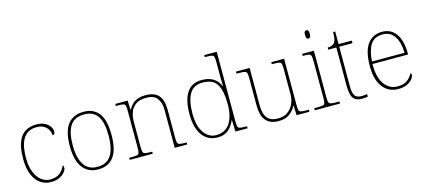

<svg xmlns="http://www.w3.org/2000/svg" viewBox="-59 -1265 3936 1781"><g transform="rotate(-15 1909.0 -375.0)"><path d="M259 10Q205 10 161 -19.5Q117 -49 90.5 -110Q64 -171 64 -263Q64 -369 89.5 -430Q115 -491 160 -516.5Q205 -542 262 -542Q331 -542 370 -509Q409 -476 409 -433Q409 -408 384 -406Q384 -434 370 -459.5Q356 -485 328.5 -501Q301 -517 258 -517Q209 -517 171.5 -493Q134 -469 113 -413.5Q92 -358 92 -264Q92 -184 115 -128Q138 -72 176 -43.5Q214 -15 259 -15Q322 -16 355 -45Q388 -74 404 -114Q412 -103 412 -86Q412 -70 394.5 -47Q377 -24 343 -7Q309 10 259 10Z M713 10Q620 10 566.5 -58Q513 -126 513 -267Q513 -407 565 -474.5Q617 -542 718 -542Q813 -542 863.5 -476.5Q914 -411 914 -267Q914 -126 863 -58Q812 10 713 10ZM713 -15Q777 -15 815 -46.5Q853 -78 869.5 -134.5Q886 -191 886 -267Q886 -395 845.5 -456Q805 -517 718 -517Q624 -517 582.5 -454.5Q541 -392 541 -267Q541 -148 582.5 -81.5Q624 -15 713 -15Z M1017 0V-20H1040Q1077 -20 1093 -24Q1109 -28 1113 -43.5Q1117 -59 1117 -94V-442Q1117 -477 1113 -492.5Q1109 -508 1094.5 -512Q1080 -516 1050 -516H1022V-536H1141L1144 -449H1148Q1178 -502 1217.5 -522Q1257 -542 1312 -542Q1398 -542 1437.5 -496.5Q1477 -451 1477 -357V-94Q1477 -59 1481 -43.5Q1485 -28 1501.5 -24Q1518 -20 1554 -20H1569V0H1449V-365Q1449 -432 1418.5 -474.5Q1388 -517 1312 -517Q1247 -517 1210.5 -490Q1174 -463 1159.5 -421Q1145 -379 1145 -334V-94Q1145 -59 1149 -43.5Q1153 -28 1169.5 -24Q1186 -20 1222 -20H1238V0Z M1860 10Q1768 10 1715 -61.5Q1662 -133 1662 -267Q1662 -399 1708.5 -471Q1755 -543 1852 -543Q1919 -543 1962.5 -516Q2006 -489 2026 -441H2030Q2029 -469 2028.5 -495.5Q2028 -522 2028 -543V-662Q2028 -699 2024 -715.5Q2020 -732 2005.5 -736Q1991 -740 1961 -740H1936V-760H2056V-94Q2056 -59 2060 -43.5Q2064 -28 2080 -24Q2096 -20 2133 -20H2149V0H2032L2028 -111H2026Q2004 -59 1965.5 -24.5Q1927 10 1860 10ZM1854 -14Q1943 -16 1986 -83Q2029 -150 2029 -265Q2029 -390 1992 -454Q1955 -518 1855 -518Q1767 -518 1728.5 -452Q1690 -386 1690 -264Q1690 -143 1736.5 -78Q1783 -13 1854 -14Z M2447 10Q2365 10 2324.5 -37.5Q2284 -85 2284 -184V-442Q2284 -477 2280 -492.5Q2276 -508 2260 -512Q2244 -516 2207 -516H2181V-536H2312V-181Q2312 -134 2323 -96Q2334 -58 2363.5 -36.5Q2393 -15 2447 -15Q2503 -15 2540 -41.5Q2577 -68 2596 -110.5Q2615 -153 2615 -202V-442Q2615 -477 2611 -492.5Q2607 -508 2591 -512Q2575 -516 2538 -516H2520V-536H2643V-94Q2643 -60 2647 -44Q2651 -28 2665.5 -24Q2680 -20 2710 -20H2742V0H2619L2616 -91H2612Q2593 -52 2553.5 -21Q2514 10 2447 10Z M2910 -658Q2900 -658 2893.5 -666Q2887 -674 2887 -698Q2887 -721 2893.5 -729.5Q2900 -738 2910 -738Q2921 -738 2927 -729.5Q2933 -721 2933 -698Q2933 -674 2927 -666Q2921 -658 2910 -658ZM2794 0V-20H2824Q2861 -20 2877 -24Q2893 -28 2897 -43.5Q2901 -59 2901 -94V-438Q2901 -475 2897 -491.5Q2893 -508 2878.5 -512Q2864 -516 2834 -516H2816V-536H2929V-94Q2929 -59 2933 -43.5Q2937 -28 2953.5 -24Q2970 -20 3006 -20H3036V0Z M3245 10Q3187 10 3162.5 -24Q3138 -58 3138 -141V-511H3060V-531Q3081 -531 3096.5 -536.5Q3112 -542 3122 -551Q3132 -560 3139 -584Q3146 -608 3146 -657H3166V-536H3293V-511H3166V-132Q3166 -68 3184 -41.5Q3202 -15 3244 -15Q3261 -15 3273.5 -16Q3286 -17 3302 -20V5Q3286 8 3272.5 9Q3259 10 3245 10Z M3595 10Q3502 10 3447.5 -60.5Q3393 -131 3393 -262Q3393 -404 3443 -473Q3493 -542 3586 -542Q3669 -542 3716.5 -475.5Q3764 -409 3764 -290V-276H3422Q3421 -146 3469.5 -80.5Q3518 -15 3596 -15Q3653 -15 3688 -40.5Q3723 -66 3740 -103Q3749 -97 3749 -85Q3749 -68 3731.5 -45.5Q3714 -23 3680 -6.5Q3646 10 3595 10ZM3736 -300Q3735 -397 3697 -457Q3659 -517 3585 -517Q3501 -517 3465 -458Q3429 -399 3424 -300Z"/></g></svg>

Font: Noto Serif Devanagari Thin
Style: Regular
Weight: 100
Designer: Universal Thirst, Indian Type Foundry and the Monotype Design Team
Foundry: Monotype Imaging Inc.
Version: Version 2.004; ttfautohint (v1.8.4.7-5d5b)